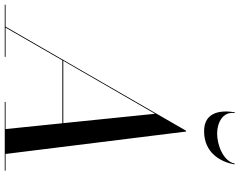

<svg xmlns="http://www.w3.org/2000/svg" viewBox="-165 -890 1010 810"><g transform="rotate(90 340.0 -485.0)"><path d="M412 -970H408.5C398.5 -909 408.5 -841 488.5 -841C578.5 -841 618.5 -909 628.5 -970H625C615 -921 545.5 -896 498.5 -896C451.5 -896 404.5 -921 412 -970ZM-45 -3.5V0H175V-3.5H51.5L189.5 -243H455L479.5 -3.5H365V0H655V-3.5H584.5L490 -765H486.5L47.5 -3.5ZM415 -634 454.5 -247H191.5Z"/></g></svg>

Font: Bodoni* 48pt
Style: Italic
Weight: 400
Italic angle: -13°
Version: Version 2.3